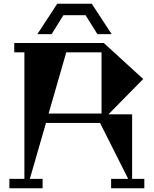

<svg xmlns="http://www.w3.org/2000/svg" viewBox="-20 -1003 819 1023"><path d="M499 -821 436 -922H318L255 -821H179L285 -983H469L575 -821ZM684 -50H749V0H572V-50H663L513 -348H225L139 -50H207V0H30V-50H110V-724H56V-774H533L743 -582L558 -394H684ZM333 -724 239 -398H521V-724Z"/></svg>

Font: Chokokutai
Style: Regular
Weight: 400
Designer: 108号,108go
Foundry: Font Zone 108
Version: Version 1.000; ttfautohint (v1.8.3)